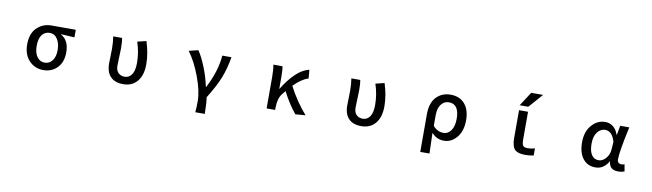

<svg xmlns="http://www.w3.org/2000/svg" viewBox="-46 -1471 8092 2382"><g transform="rotate(10 4000.0 -280.5)"><path d="M236.3 -268.6Q236.3 -405.3 311 -477.5Q385.7 -549.8 493.2 -549.8H798.8V-454.1Q710 -460.9 630.9 -463.9V-459Q731.4 -402.3 731.4 -252.9Q731.4 -129.9 662.6 -58.6Q593.8 12.7 487.3 12.7Q380.9 12.7 308.6 -62.5Q236.3 -137.7 236.3 -268.6ZM621.1 -262.7Q621.1 -343.8 585.9 -399.9Q550.8 -456.1 489.3 -456.1Q427.7 -456.1 391.6 -408.7Q355.5 -361.3 355.5 -268.6Q355.5 -181.6 392.1 -131.3Q428.7 -81.1 488.3 -81.1Q547.9 -81.1 584.5 -129.9Q621.1 -178.7 621.1 -262.7Z M1494.1 12.7Q1388.7 12.7 1333.5 -44.9Q1278.3 -102.5 1278.3 -210Q1278.3 -240.2 1280.3 -301.3Q1282.2 -362.3 1282.2 -393.6Q1282.2 -480.5 1270.5 -549.8H1382.8Q1391.6 -506.8 1391.6 -418.9Q1391.6 -392.6 1388.2 -315.4Q1384.8 -238.3 1384.8 -202.1Q1384.8 -141.6 1416 -111.3Q1447.3 -81.1 1495.1 -81.1Q1551.8 -81.1 1585 -129.9Q1618.2 -178.7 1618.2 -275.4Q1618.2 -408.2 1575.2 -537.1L1686.5 -564.5Q1734.4 -416 1734.4 -279.3Q1734.4 -140.6 1669.9 -64Q1605.5 12.7 1494.1 12.7Z M2555.7 200.2H2436.5Q2442.4 141.6 2442.4 58.6Q2442.4 -65.4 2376.5 -242.7Q2310.5 -419.9 2223.6 -536.1L2340.8 -564.5Q2388.7 -495.1 2437.5 -374.5Q2486.3 -253.9 2510.7 -132.8H2515.6Q2630.9 -355.5 2644.5 -549.8H2759.8Q2736.3 -406.2 2689.9 -287.6Q2643.6 -168.9 2543 -7.8Q2555.7 80.1 2555.7 200.2Z M3791 0 3663.1 9.8Q3573.2 -98.6 3494.1 -252Q3490.2 -247.1 3476.6 -231Q3462.9 -214.8 3456.1 -205.1Q3409.2 -148.4 3407.2 -30.3V0H3299.8V-393.6Q3299.8 -487.3 3288.1 -549.8H3402.3Q3412.1 -510.7 3412.1 -418.9V-268.6H3416Q3485.4 -384.8 3568.8 -465.3Q3652.3 -545.9 3739.3 -564.5L3748 -456.1Q3660.2 -429.7 3565.4 -332Q3606.4 -249 3668.9 -157.2Q3731.4 -65.4 3791 0Z M4494.1 12.7Q4388.7 12.7 4333.5 -44.9Q4278.3 -102.5 4278.3 -210Q4278.3 -240.2 4280.3 -301.3Q4282.2 -362.3 4282.2 -393.6Q4282.2 -480.5 4270.5 -549.8H4382.8Q4391.6 -506.8 4391.6 -418.9Q4391.6 -392.6 4388.2 -315.4Q4384.8 -238.3 4384.8 -202.1Q4384.8 -141.6 4416 -111.3Q4447.3 -81.1 4495.1 -81.1Q4551.8 -81.1 4585 -129.9Q4618.2 -178.7 4618.2 -275.4Q4618.2 -408.2 4575.2 -537.1L4686.5 -564.5Q4734.4 -416 4734.4 -279.3Q4734.4 -140.6 4669.9 -64Q4605.5 12.7 4494.1 12.7Z M5270.5 200.2V-276.4Q5270.5 -417 5340.3 -490.7Q5410.2 -564.5 5519.5 -564.5Q5634.8 -564.5 5698.7 -489.7Q5762.7 -415 5762.7 -284.2Q5762.7 -148.4 5695.3 -67.9Q5627.9 12.7 5535.2 12.7Q5440.4 12.7 5378.9 -59.6Q5385.7 177.7 5386.7 200.2ZM5512.7 -82Q5569.3 -82 5606.9 -135.3Q5644.5 -188.5 5644.5 -282.2Q5644.5 -467.8 5514.6 -467.8Q5456.1 -467.8 5418 -418.5Q5379.9 -369.1 5379.9 -279.3V-147.5Q5435.5 -82 5512.7 -82Z M6499 -760.7H6648.4L6493.2 -584H6384.8ZM6501 -180.7Q6501 -114.3 6516.1 -95.2Q6531.2 -76.2 6576.2 -76.2Q6620.1 -76.2 6664.1 -89.8V0Q6612.3 10.7 6556.6 10.7Q6462.9 10.7 6425.3 -28.8Q6387.7 -68.4 6387.7 -171.9V-522.5H6501Z M7441.4 12.7Q7343.8 12.7 7285.2 -60.5Q7226.6 -133.8 7226.6 -266.6Q7226.6 -401.4 7297.9 -482.9Q7369.1 -564.5 7468.8 -564.5Q7522.5 -564.5 7565.9 -531.7Q7609.4 -499 7632.8 -430.7H7635.7L7657.2 -549.8H7771.5Q7702.1 -232.4 7702.1 -135.7Q7702.1 -108.4 7716.8 -94.7Q7731.4 -81.1 7755.9 -81.1Q7774.4 -81.1 7793 -88.9L7808.6 -2Q7777.3 12.7 7729.5 12.7Q7617.2 12.7 7610.4 -91.8H7606.4Q7546.9 12.7 7441.4 12.7ZM7466.8 -82Q7515.6 -82 7556.2 -127.9Q7596.7 -173.8 7601.6 -236.3L7609.4 -336.9Q7573.2 -467.8 7483.4 -467.8Q7426.8 -467.8 7386.2 -415.5Q7345.7 -363.3 7345.7 -268.6Q7345.7 -177.7 7377.4 -129.9Q7409.2 -82 7466.8 -82Z"/></g></svg>

Font: Gen Shin Gothic Monospace Medium
Style: Regular
Weight: 500
Designer: [Source Han Sans]
Ryoko NISHIZUKA  (kana & ideographs); Paul D. Hunt (Latin, Greek & Cyrillic); Wenlong ZHANG  (bopomofo
Version: Version 1.002.20150607